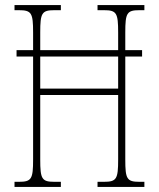

<svg xmlns="http://www.w3.org/2000/svg" viewBox="-20 -734 623 754"><path d="M37 0H219V-20H194C144 -20 138 -31 138 -108V-361H444V-108C444 -31 438 -20 388 -20H363V0H547V-20H528C478 -20 472 -31 472 -108V-512H538V-537H472V-606C472 -683 478 -694 528 -694H547V-714H363V-694H388C438 -694 444 -683 444 -606V-537H138V-606C138 -683 144 -694 194 -694H219V-714H37V-694H54C104 -694 110 -683 110 -606V-537H45V-512H110V-108C110 -31 104 -20 54 -20H37ZM138 -386V-512H444V-386Z"/></svg>

Font: Noto Serif Armenian ExtraCondensed Thin
Style: Regular
Weight: 100
Width: 2
Designer: Monotype Design Team
Foundry: Monotype Imaging Inc.
Version: Version 2.008